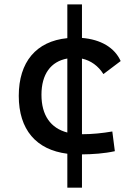

<svg xmlns="http://www.w3.org/2000/svg" viewBox="-20 -701 626 884"><path d="M290 163.1H357.4V9.8C407.2 9.3 460 5.9 508.8 -4.9L497.1 -95.7C452.1 -87.9 404.8 -83 357.4 -83V-431.2C397.9 -422.4 432.6 -397.5 456.1 -359.9L535.6 -419.9C507.8 -481.9 443.8 -519.5 357.4 -526.4V-680.7H290V-525.4C146 -511.2 66.4 -415 66.4 -259.8C66.4 -104 146.5 -11.2 290 6.8ZM290 -90.8C212.9 -110.8 170.9 -170.4 170.9 -264.6C170.9 -359.4 213.9 -418 290 -431.6Z"/></svg>

Font: Cascadia Code PL
Style: Regular
Weight: 400
Monospace: yes
Designer: Aaron Bell
Foundry: Saja Typeworks
Version: Version 2404.023